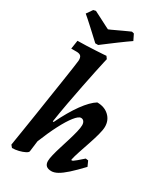

<svg xmlns="http://www.w3.org/2000/svg" viewBox="-230 -1025 964 1126"><g transform="rotate(30 252.5 -462.5)"><path d="M387.1 -103.7Q391.2 -103.7 396.9 -107Q402.5 -110.3 415.5 -121.2Q428.5 -132.2 454 -154.6L471.4 -152.2L487.1 -117.4Q443.3 -71.1 411.8 -42.8Q380.2 -14.6 357.2 -2Q334.2 10.6 315.6 10.6Q268.8 10.6 268.8 -31.9Q268.8 -47.6 275.6 -75.7Q282.4 -103.8 293 -137.3Q303.6 -170.9 314 -205Q324.4 -239.1 331.2 -267.5Q338 -295.9 338 -312.4Q338 -328.6 330.8 -338.1Q323.5 -347.6 311.2 -347.6Q294.7 -347.6 269.9 -316.2Q245 -284.9 216.1 -229.2Q187.3 -173.6 158.1 -100.7L148.9 -28Q148 -20 131.7 -11.6Q115.4 -3.2 92.5 2.5Q69.7 8.1 48.2 8.1L35.3 -7.2Q35.3 -7.2 40.1 -38Q44.9 -68.7 53.2 -119.9Q61.5 -171 71.1 -233.8Q80.6 -296.5 90.4 -360.4Q100.2 -424.3 109 -481Q117.7 -537.8 123.4 -577.5Q129.1 -617.1 130.4 -629.7Q131.8 -651.5 123.2 -661Q114.6 -670.5 92.9 -670.5H57.8L66.5 -728.4Q94.5 -728.4 127.1 -729.8Q159.8 -731.3 189.8 -732.7Q219.8 -734.2 238.7 -735.6Q257.7 -737.1 257.7 -737.1L269.4 -721Q269.4 -721 263 -693.3Q256.7 -665.6 246.6 -617.5Q236.5 -569.4 224.4 -508.3Q212.2 -447.2 199.8 -380.1Q187.5 -313 177.4 -247L183.3 -245.8Q226.3 -334.2 268.4 -392.4Q310.6 -450.5 348 -473.5Q397.1 -473.5 427.8 -445Q458.5 -416.5 458.5 -372Q458.5 -350.9 449.1 -316.2Q439.8 -281.6 426.5 -242.6Q413.3 -203.7 401.3 -167.8Q389.3 -132 384.1 -107.2ZM351 -890.9Q338.9 -882.8 318.2 -867.9Q297.6 -853.1 274.5 -835.9Q251.4 -818.7 230.7 -803.1Q210.1 -787.5 196.9 -777.6Q183.7 -767.7 183.7 -767.7H164.4Q164.4 -767.7 153.7 -777.6Q143.1 -787.5 126.2 -803.1Q109.3 -818.7 90.6 -835.9Q72 -853.1 55.2 -867.9Q38.5 -882.8 28.6 -890.9L56.3 -930.9L72.6 -934.6Q79.4 -931.4 96.3 -922.5Q113.3 -913.7 132.5 -903.9Q151.8 -894.1 167.4 -885.9Q183 -877.7 187.5 -875.9Q191.5 -877.2 203.8 -882.8Q216.1 -888.4 232.6 -896.2Q249.1 -903.9 266 -911.8Q283 -919.8 296.6 -925.8Q310.2 -931.9 316.5 -934.6L331.4 -930.9Z"/></g></svg>

Font: Alegreya
Style: Italic
Weight: 400
Italic angle: -7°
Designer: Juan Pablo del Peral
Foundry: Huerta Tipografica
Version: Version 2.009